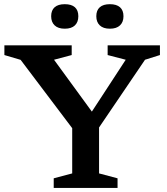

<svg xmlns="http://www.w3.org/2000/svg" viewBox="-20 -920 816 940"><path d="M81 -627 1.5 -650.5V-698H331V-650.5L244.5 -627.5L447 -350L414 -349.5L595.5 -627.5L507 -650.5V-698H763V-650.5L690 -627.5L465 -296V-71L555.5 -47V0H243V-47L333.5 -71V-292.5ZM297 -779.5Q264.5 -779.5 247.5 -795.8Q230.5 -812 230.5 -840.5Q230.5 -869.5 247.5 -884.5Q264.5 -899.5 297 -899.5Q330 -899.5 346.8 -884.5Q363.5 -869.5 363.5 -840.5Q363.5 -812 346.8 -795.8Q330 -779.5 297 -779.5ZM518 -779.5Q485.5 -779.5 468.5 -795.8Q451.5 -812 451.5 -840.5Q451.5 -869.5 468.5 -884.5Q485.5 -899.5 518 -899.5Q550.5 -899.5 567.5 -884.5Q584.5 -869.5 584.5 -840.5Q584.5 -812 567.5 -795.8Q550.5 -779.5 518 -779.5Z"/></svg>

Font: Newsreader 9pt Medium
Style: Regular
Weight: 500
Designer: Hugues Gentile
Foundry: Production Type
Version: Version 1.003